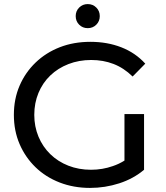

<svg xmlns="http://www.w3.org/2000/svg" viewBox="-20 -913 812 941"><path d="M421 8Q341 8 272.5 -18.5Q204 -45 154 -93.5Q104 -142 76 -207Q48 -272 48 -350Q48 -428 76 -493Q104 -558 154.5 -606.5Q205 -655 273 -681.5Q341 -708 423 -708Q506 -708 575 -681Q644 -654 692 -601L630 -538Q587 -580 536.5 -599.5Q486 -619 427 -619Q367 -619 315.5 -599Q264 -579 226.5 -543Q189 -507 168.5 -457.5Q148 -408 148 -350Q148 -293 168.5 -243.5Q189 -194 226.5 -157.5Q264 -121 315 -101Q366 -81 426 -81Q482 -81 533 -99Q563 -109 590 -126V-354H686V-81Q634 -37 564.5 -14.5Q495 8 421 8ZM410 -775Q385 -775 368 -792Q351 -809 351 -834Q351 -859 368 -876Q385 -893 410 -893Q435 -893 452 -876Q469 -859 469 -834Q469 -809 452 -792Q435 -775 410 -775Z"/></svg>

Font: Montserrat Z Med
Style: Regular
Weight: 500
Designer: Julieta Ulanovsky
Foundry: Julieta Ulanovsky
Version: Version 8.000